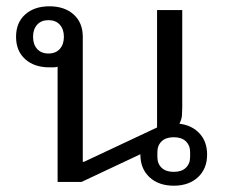

<svg xmlns="http://www.w3.org/2000/svg" viewBox="-20 -578 731 610"><path d="M532 12Q484 12 455 -15Q426 -42 426 -87V-88L239 0H163V-366Q156 -364 150 -364Q144 -364 137 -364Q89 -364 60 -390Q31 -416 31 -461Q31 -506 60 -532Q89 -558 137 -558Q185 -558 214 -532Q243 -506 243 -461V-64H247L479 -173V-546H559V-235Q559 -224 558 -211Q557 -198 550 -185Q590 -180 614 -154Q638 -128 638 -87Q638 -42 609 -15Q580 12 532 12ZM532 -32Q557 -32 570.5 -45Q584 -58 584 -79V-95Q584 -116 570.5 -129Q557 -142 532 -142Q507 -142 493.5 -129Q480 -116 480 -95V-79Q480 -58 493.5 -45Q507 -32 532 -32ZM134 -408Q157 -408 170 -422.5Q183 -437 183 -461Q183 -485 170 -499.5Q157 -514 134 -514Q111 -514 98 -499.5Q85 -485 85 -461Q85 -437 98 -422.5Q111 -408 134 -408Z"/></svg>

Font: IBM Plex Sans Thai Looped
Style: Regular
Weight: 400
Designer: Mike Abbink, Paul van der Laan, Pieter van Rosmalen, Ben Mitchell, Mark Frömberg
Foundry: Bold Monday
Version: Version 1.1